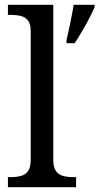

<svg xmlns="http://www.w3.org/2000/svg" viewBox="-20 -780 414 800"><path d="M13 0V-42H26Q49 -42 67.5 -47Q86 -52 97 -67.5Q108 -83 108 -114V-650Q108 -680 96.5 -694.5Q85 -709 66.5 -713.5Q48 -718 26 -718H13V-760H202V-114Q202 -83 213 -67.5Q224 -52 243 -47Q262 -42 284 -42H297V0ZM257 -613Q265 -646 273 -685Q281 -724 287 -760H374V-750Q365 -729 351 -702Q337 -675 321 -648Q305 -621 291 -600H257Z"/></svg>

Font: Noto Serif Khojki
Style: Regular
Weight: 400
Designer: Juan Bruce
Version: Version 2.002